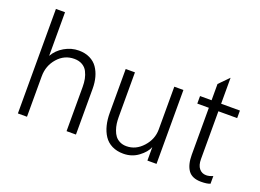

<svg xmlns="http://www.w3.org/2000/svg" viewBox="-103 -935 1613 1191"><g transform="rotate(20 703.5 -339.5)"><path d="M86.9 0V-689.9H147V-401.9Q170.4 -443.8 215.3 -470Q260.3 -496.1 310.1 -496.1Q351.6 -496.1 383.1 -480.7Q414.6 -465.3 433.1 -438.5Q451.7 -411.6 460.9 -377.4Q470.2 -343.3 470.2 -303.2V0H408.2V-292Q408.2 -319.8 403.6 -343.8Q398.9 -367.7 387.7 -389.9Q376.5 -412.1 354.2 -425Q332 -438 300.8 -438Q235.8 -438 191.4 -387.5Q147 -336.9 147 -267.1V0Z M786.1 11.2Q742.7 11.2 710.2 -5.1Q677.7 -21.5 658.7 -50.5Q639.6 -79.6 630.4 -116.7Q621.1 -153.8 621.1 -198.2V-487.8H682.1V-192.9Q682.1 -170.9 684.8 -150.6Q687.5 -130.4 694.8 -109.4Q702.1 -88.4 713.4 -73.5Q724.6 -58.6 743.9 -48.8Q763.2 -39.1 788.1 -39.1Q850.1 -39.1 896 -90.1Q941.9 -141.1 941.9 -205.1V-487.8H1002V0H941.9V-88.9Q927.7 -52.7 884.8 -20.8Q841.8 11.2 786.1 11.2Z M1298.8 9.8Q1239.3 9.8 1213.6 -26.1Q1188 -62 1188 -127.9V-438H1111.8V-487.8H1188V-595.2L1251 -659.2V-487.8H1375V-438H1251V-122.1Q1251 -82 1268.6 -60.5Q1286.1 -39.1 1314.9 -39.1Q1335 -39.1 1358.9 -49.8V1Q1338.9 9.8 1298.8 9.8Z"/></g></svg>

Font: HK Grotesk Light
Style: Regular
Weight: 300
Designer: Alfredo Marco Pradil and Stefan Peev
Foundry: Hanken Design Co.
Version: Version 1.045;PS 001.045;hotconv 1.0.88;makeotf.lib2.5.64775